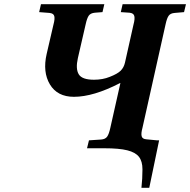

<svg xmlns="http://www.w3.org/2000/svg" viewBox="-20 -712 913 922"><path d="M168 -653.8 176.8 -691.9H481L472.2 -653.8L435.1 -650.9Q414.6 -648.9 406 -636.5Q397.5 -624 391.1 -594.2L354 -433.1Q342.3 -381.3 358.2 -355.2Q374 -329.1 431.2 -329.1Q473.1 -329.1 506.8 -342.8Q544.4 -357.4 559.6 -372.6Q574.7 -387.7 580.1 -411.1L621.1 -594.2Q628.4 -621.1 625 -635Q621.6 -648.9 602.1 -650.9L560.1 -653.8L568.8 -691.9H873L863.8 -653.8L818.8 -649.9Q798.3 -648.4 789.8 -636.2Q781.2 -624 774.9 -594.2L664.1 -98.1Q656.7 -71.3 660.2 -57.9Q663.6 -44.4 683.1 -43L733.9 -38.1H744.1L696.8 189.9H659.2Q664.1 146 664.1 101.1Q664.1 62.5 647.2 41Q630.4 19.5 591.3 9.8Q552.2 0 481.9 0H397.9L407.2 -38.1L465.8 -42Q485.8 -43.5 494.6 -55.9Q503.4 -68.4 509.8 -98.1L558.1 -313H556.2Q428.7 -247.1 335 -247.1Q255.4 -247.1 219.7 -306.6Q184.1 -366.2 204.1 -453.1L236.8 -594.2Q244.1 -621.1 240.7 -634.5Q237.3 -647.9 217.8 -649.9Z"/></svg>

Font: Linguistics Pro
Style: Bold Italic
Weight: 700
Italic angle: -12°
Designer: Stefan Peev, Context Ltd
Foundry: Stefan Peev, Context Ltd
Version: Version 001.000